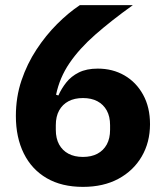

<svg xmlns="http://www.w3.org/2000/svg" viewBox="-20 -718 640 750"><path d="M304 12Q221 12 162.5 -22Q104 -56 73 -118.5Q42 -181 42 -265Q42 -339 64 -404Q86 -469 122.5 -524.5Q159 -580 203 -624Q247 -668 292 -698H499Q414 -637 352 -582.5Q290 -528 251.5 -471.5Q213 -415 199 -348L208 -345Q220 -372 239 -396Q258 -420 288 -435Q318 -450 362 -450Q420 -450 466 -423.5Q512 -397 539 -348Q566 -299 566 -233Q566 -162 533.5 -106.5Q501 -51 442.5 -19.5Q384 12 304 12ZM304 -105Q337 -105 360.5 -117.5Q384 -130 397 -153.5Q410 -177 410 -211V-229Q410 -263 397 -286.5Q384 -310 360.5 -322.5Q337 -335 304 -335Q271 -335 247.5 -322.5Q224 -310 211 -286.5Q198 -263 198 -229V-211Q198 -177 211 -153.5Q224 -130 247.5 -117.5Q271 -105 304 -105Z"/></svg>

Font: IBM Plex Sans
Style: Bold
Weight: 700
Designer: Mike Abbink, Paul van der Laan, Pieter van Rosmalen
Foundry: Bold Monday
Version: Version 3.201